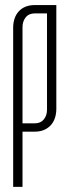

<svg xmlns="http://www.w3.org/2000/svg" viewBox="-20 -517 273 754"><path d="M201.2 -89.4Q201.2 -70.3 195.8 -54Q190.4 -37.6 179.7 -25.6Q168.9 -13.7 153.1 -6.8Q137.2 0 116.7 0H68.4V216.8H31.7V-408.2Q31.7 -427.2 37.1 -443.6Q42.5 -460 53.2 -471.9Q64 -483.9 79.8 -490.5Q95.7 -497.1 116.7 -497.1H201.2ZM164.6 -464.4H116.7Q93.3 -464.4 80.8 -448.7Q68.4 -433.1 68.4 -410.6V-32.7H116.7Q139.6 -32.7 152.1 -48.1Q164.6 -63.5 164.6 -85.9Z"/></svg>

Font: Tulpen One
Style: Regular
Weight: 400
Designer: Naima Ben Ayed
Foundry: Naima Ben Ayed, Anton Koovit
Version: Version 1.002